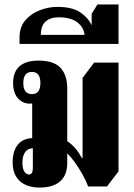

<svg xmlns="http://www.w3.org/2000/svg" viewBox="-20 -834 604 865"><path d="M159 11Q101 11 69 -18.5Q37 -48 37 -102Q37 -151 58.5 -180Q80 -209 125 -212V-368Q119 -367 114 -367Q83 -367 61 -391Q39 -415 39 -461Q39 -509 67.5 -535Q96 -561 154 -561Q222 -561 252.5 -528.5Q283 -496 283 -434V-198Q304 -184 320 -165Q336 -146 349 -122H352V-483L404 -552H514V-62L462 6H377Q368 -19 351.5 -48.5Q335 -78 316.5 -103.5Q298 -129 283 -143V-101Q283 -45 251 -17Q219 11 159 11ZM124 -410Q162 -410 162 -460Q162 -510 124 -510Q85 -510 85 -460Q85 -410 124 -410ZM111 -48Q128 -48 128 -77V-166Q106 -166 93.5 -149Q81 -132 81 -100Q81 -76 89 -62Q97 -48 111 -48Z M68 -636V-665Q68 -712 94 -742.5Q120 -773 159.5 -788Q199 -803 239 -803Q304 -803 340.5 -779Q377 -755 393 -720V-772L419 -814H514V-636ZM164 -677H361Q357 -712 327.5 -734Q298 -756 244 -756Q207 -756 185.5 -737Q164 -718 164 -677Z"/></svg>

Font: Noto Serif Thai ExtraCondensed Black
Style: Regular
Weight: 900
Width: 2
Designer: Monotype Design Team
Foundry: Monotype Imaging Inc.
Version: Version 2.002; ttfautohint (v1.8.4.7-5d5b)